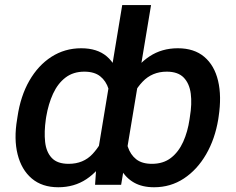

<svg xmlns="http://www.w3.org/2000/svg" viewBox="-20 -748 954 777"><path d="M864.7 -275.4 863.3 -265.6Q850.1 -185.5 814 -123.3Q777.8 -61 724.1 -25.6Q670.4 9.8 603.5 9.8Q555.7 9.8 522.5 -9Q489.3 -27.8 469.5 -62.7Q449.7 -97.7 442.1 -147Q434.6 -196.3 438.5 -257.8L442.9 -282.7Q464.8 -365.7 500 -426.3Q535.2 -486.8 585 -519.8Q634.8 -552.7 699.7 -552.7Q765.6 -552.7 806.6 -518.1Q847.7 -483.4 862.5 -421.1Q877.4 -358.9 864.7 -275.4ZM747.1 -265.6 748.5 -275.4Q757.3 -327.6 752 -368.9Q746.6 -410.2 723.4 -434.1Q700.2 -458 654.8 -458Q595.7 -458 556.9 -417.2Q518.1 -376.5 500 -315.4L485.4 -225.6Q486.8 -185.5 497.3 -153.8Q507.8 -122.1 531.2 -103.5Q554.7 -85 594.7 -85Q640.6 -85 671.6 -108.9Q702.6 -132.8 721.2 -173.8Q739.7 -214.8 747.1 -265.6ZM372.1 -107.9 474.6 -727.5H591.3L470.2 0H364.7ZM49.3 -265.6 50.8 -275.4Q63 -358.9 98.6 -421.1Q134.3 -483.4 188.2 -518.1Q242.2 -552.7 308.6 -552.7Q373.5 -552.7 412.1 -519.8Q450.7 -486.8 465.6 -426.3Q480.5 -365.7 475.1 -282.7L470.2 -257.8Q449.2 -175.8 414.1 -115.7Q378.9 -55.7 329.6 -22.9Q280.3 9.8 215.8 9.8Q150.4 9.8 108.6 -25.6Q66.9 -61 51.3 -123.3Q35.6 -185.5 49.3 -265.6ZM167 -275.4 165.5 -265.6Q158.2 -214.8 162.6 -173.8Q167 -132.8 189.5 -108.9Q211.9 -85 257.8 -85Q317.4 -85 354.5 -124.8Q391.6 -164.6 413.6 -225.6L428.7 -315.4Q429.7 -355.5 419.4 -387.9Q409.2 -420.4 385.5 -439.2Q361.8 -458 321.3 -458Q276.4 -458 245.1 -434.1Q213.9 -410.2 194.8 -368.9Q175.8 -327.6 167 -275.4Z"/></svg>

Font: Inter 17pt Medium
Style: Italic
Weight: 500
Italic angle: -9.3988°
Version: Version 4.001;git-66647c0bb